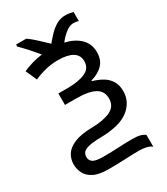

<svg xmlns="http://www.w3.org/2000/svg" viewBox="-209 -756 908 1043"><g transform="rotate(-30 245.0 -235.0)"><path d="M377 -664Q393 -664 406 -661.5Q419 -659 426 -657V-600Q413 -605 393 -605Q371 -605 346 -586Q321 -567 299 -538Q358 -525 392.5 -491Q427 -457 427 -405Q427 -356 399 -327.5Q371 -299 324 -286V-282Q356 -273 383.5 -257.5Q411 -242 428 -216Q445 -190 445 -150Q445 -83 389.5 -39Q334 5 212 7Q160 8 134.5 15Q109 22 100.5 33.5Q92 45 92 60Q92 82 109 93.5Q126 105 172 105Q225 105 271.5 102.5Q318 100 355 100Q388 100 407 105.5Q426 111 435 120V194Q424 183 402 178Q380 173 357 173Q323 173 271 175.5Q219 178 163 178Q104 178 71 160.5Q38 143 25 116Q12 89 12 61Q12 28 29 0.5Q46 -27 87 -44.5Q128 -62 198 -63Q270 -64 314 -84.5Q358 -105 358 -154Q358 -201 319.5 -222Q281 -243 203 -243H133V-315H191Q260 -315 301.5 -333.5Q343 -352 343 -397Q343 -435 311.5 -454Q280 -473 221 -473Q182 -473 146 -464.5Q110 -456 70 -439L39 -509Q70 -522 99 -530.5Q128 -539 161 -543Q140 -569 113.5 -598.5Q87 -628 67 -647V-660H131Q155 -643 181 -619Q207 -595 235 -568Q254 -591 275 -613Q296 -635 321.5 -649.5Q347 -664 377 -664Z"/></g></svg>

Font: TSCustom
Style: Regular
Weight: 400
Designer: Monotype Design Team
Foundry: Monotype Imaging Inc.
Version: Version 2.004; ttfautohint (v1.8.3) -l 8 -r 50 -G 200 -x 14 